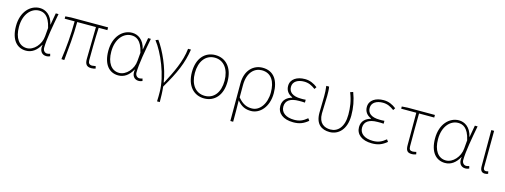

<svg xmlns="http://www.w3.org/2000/svg" viewBox="-14 -1355 6233 2368"><g transform="rotate(15 3102.0 -171.0)"><path d="M255 13C328 13 388 -28 433 -109H436C421 -29 461 13 514 13C537 13 552 7 563 2L555 -28C544 -24 530 -20 517 -20C488 -20 464 -44 464 -79C464 -188 499 -374 528 -527H493L466 -376H464C438 -495 360 -540 288 -540C168 -540 59 -434 59 -249C59 -74 140 13 255 13ZM258 -20C157 -20 97 -109 97 -249C97 -414 188 -507 287 -507C341 -507 413 -486 448 -328L439 -222C431 -112 345 -20 258 -20Z M1090 13C1113 13 1128 9 1144 4L1137 -26C1114 -22 1099 -20 1092 -20C1058 -20 1041 -38 1041 -75C1041 -146 1042 -351 1050 -492H1161V-527H688L616 -522V-492H743C743 -324 729 -157 706 0L743 2C758 -155 776 -320 776 -492H1015C1012 -356 1008 -153 1008 -81C1008 -13 1034 13 1090 13Z M1434 13C1507 13 1567 -28 1612 -109H1615C1600 -29 1640 13 1693 13C1716 13 1731 7 1742 2L1734 -28C1723 -24 1709 -20 1696 -20C1667 -20 1643 -44 1643 -79C1643 -188 1678 -374 1707 -527H1672L1645 -376H1643C1617 -495 1539 -540 1467 -540C1347 -540 1238 -434 1238 -249C1238 -74 1319 13 1434 13ZM1437 -20C1336 -20 1276 -109 1276 -249C1276 -414 1367 -507 1466 -507C1520 -507 1592 -486 1627 -328L1618 -222C1610 -112 1524 -20 1437 -20Z M2015 198C2015 134 2013 62 2006 2C2131 -209 2192 -349 2219 -527H2182C2166 -363 2084 -200 2004 -48H1999C1975 -225 1879 -431 1799 -540L1766 -526C1865 -401 1982 -130 1982 78C1982 125 1983 147 1980 198Z M2530 13C2661 13 2757 -86 2757 -262C2757 -441 2661 -540 2530 -540C2398 -540 2302 -441 2302 -262C2302 -86 2398 13 2530 13ZM2530 -20C2413 -20 2340 -114 2340 -262C2340 -409 2413 -507 2530 -507C2646 -507 2719 -409 2719 -262C2719 -114 2646 -20 2530 -20Z M2916 198H2952C2952 92 2953 31 2950 -75C3006 -7 3061 13 3129 13C3238 13 3345 -91 3345 -271C3345 -434 3275 -540 3133 -540C3017 -540 2916 -452 2916 -283ZM3131 -20C3073 -20 3017 -35 2952 -113V-268C2952 -435 3039 -507 3131 -507C3256 -507 3308 -405 3308 -271C3308 -124 3229 -20 3131 -20Z M3667 13C3746 13 3796 -7 3856 -56L3836 -84C3780 -37 3736 -20 3671 -20C3567 -20 3501 -67 3501 -143C3501 -219 3557 -261 3670 -261C3695 -261 3715 -262 3746 -259V-296C3719 -293 3706 -294 3686 -294C3574 -294 3529 -340 3529 -403C3529 -474 3595 -507 3671 -507C3727 -507 3769 -487 3816 -452L3834 -480C3787 -516 3737 -540 3673 -540C3573 -540 3492 -494 3492 -405C3492 -349 3522 -305 3578 -282V-277C3520 -261 3463 -222 3463 -141C3463 -49 3538 13 3667 13Z M4132 13C4243 13 4340 -74 4340 -253C4340 -353 4324 -443 4287 -540L4251 -528C4291 -431 4302 -343 4302 -254C4302 -93 4226 -20 4134 -20C4055 -20 3983 -59 3983 -184C3983 -245 3990 -338 3990 -409C3990 -453 3990 -488 3983 -527H3947C3954 -474 3955 -439 3955 -396C3955 -324 3951 -255 3951 -183C3951 -38 4031 13 4132 13Z M4672 13C4751 13 4801 -7 4861 -56L4841 -84C4785 -37 4741 -20 4676 -20C4572 -20 4506 -67 4506 -143C4506 -219 4562 -261 4675 -261C4700 -261 4720 -262 4751 -259V-296C4724 -293 4711 -294 4691 -294C4579 -294 4534 -340 4534 -403C4534 -474 4600 -507 4676 -507C4732 -507 4774 -487 4821 -452L4839 -480C4792 -516 4742 -540 4678 -540C4578 -540 4497 -494 4497 -405C4497 -349 4527 -305 4583 -282V-277C4525 -261 4468 -222 4468 -141C4468 -49 4543 13 4672 13Z M5181 13C5204 13 5226 7 5237 2L5230 -28C5217 -24 5200 -20 5184 -20C5151 -20 5138 -36 5138 -75C5138 -216 5137 -353 5140 -494H5334V-527H4984L4912 -522V-494H5105V-81C5105 -13 5125 13 5181 13Z M5606 13C5679 13 5739 -28 5784 -109H5787C5772 -29 5812 13 5865 13C5888 13 5903 7 5914 2L5906 -28C5895 -24 5881 -20 5868 -20C5839 -20 5815 -44 5815 -79C5815 -188 5850 -374 5879 -527H5844L5817 -376H5815C5789 -495 5711 -540 5639 -540C5519 -540 5410 -434 5410 -249C5410 -74 5491 13 5606 13ZM5609 -20C5508 -20 5448 -109 5448 -249C5448 -414 5539 -507 5638 -507C5692 -507 5764 -486 5799 -328L5790 -222C5782 -112 5696 -20 5609 -20Z M6115 13C6134 13 6145 9 6156 4L6149 -26C6136 -22 6129 -20 6118 -20C6101 -20 6087 -32 6087 -59C6087 -219 6089 -366 6090 -527H6054V-66C6054 -10 6076 13 6115 13Z"/></g></svg>

Font: SSpoqa Han Sans Neo Thin
Style: Regular
Weight: 100
Designer: [Spoqa Han Sans Neo] Dong-huui Kim  Younghwa Kang  Yujin Lee  [Noto Sans] Ryoko NISHIZUKA  (kana & ideographs); Paul D. 
Foundry: Spoqa (http://www.spoqa-han-sans.com)
Version: Version 1.000